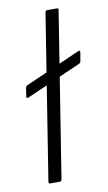

<svg xmlns="http://www.w3.org/2000/svg" viewBox="-80 -724 430 766"><g transform="rotate(-10 134.5 -341.5)"><path d="M33 -352Q30 -351 27.5 -352.5Q25 -354 26 -358L31 -392Q33 -400 39 -402L261 -500Q270 -504 269 -494L263 -459Q262 -453 256 -450L115 -388ZM60 0Q53 0 54 -8L160 -676Q162 -683 168 -683H207Q215 -683 213 -676L107 -8Q106 -4 104.5 -2Q103 0 99 0Z"/></g></svg>

Font: Sofia Sans Light
Style: Italic
Weight: 300
Italic angle: -9°
Version: Version 4.100-B